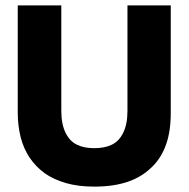

<svg xmlns="http://www.w3.org/2000/svg" viewBox="-20 -680 701 714"><path d="M331 14Q271 14 226 1Q178 -13 146 -36Q113 -60 90 -94Q68 -127 57 -169Q46 -213 46 -261V-660H208V-268Q208 -218 224 -186Q239 -155 266 -142Q292 -129 330 -129Q370 -129 396 -142Q423 -155 438 -186Q454 -218 454 -268V-660H615V-261Q615 -192 598 -144Q580 -92 544 -58Q506 -21 455 -4Q402 14 331 14Z"/></svg>

Font: Bricolage Grotesque 36pt ExtraBold
Style: Regular
Weight: 800
Designer: Mathieu Triay
Foundry: Atelier Triay
Version: Version 1.000;gftools[0.9.30]